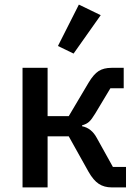

<svg xmlns="http://www.w3.org/2000/svg" viewBox="-20 -815 608 835"><path d="M78 0V-520H187V-310H279L365 -455Q387 -492 409 -506Q431 -520 465 -520H518V-431H460L394 -321Q379 -296 367.5 -285.5Q356 -275 337 -270V-266Q378 -258 401 -215L471 -89H528V0H466Q433 0 409.5 -15.5Q386 -31 365 -68L279 -222H187V0ZM418 -749 300 -582 232 -615 323 -795Z"/></svg>

Font: IBM Plex Sans Medm
Style: Regular
Weight: 500
Designer: Mike Abbink, Paul van der Laan, Pieter van Rosmalen
Foundry: Bold Monday
Version: Version 3.005